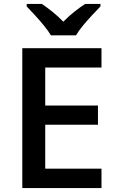

<svg xmlns="http://www.w3.org/2000/svg" viewBox="-20 -960 598 980"><path d="M498 0H93.8V-713.9H498V-615.2H210.9V-421.4H480V-323.2H210.9V-99.1H498ZM239.7 -779.8Q226.6 -802.2 204.3 -829.3Q182.1 -856.4 158.4 -882.3Q134.8 -908.2 116.2 -927.2V-939.9H193.8Q219.7 -922.4 248.5 -899.2Q277.3 -876 303.2 -849.1Q329.1 -876 358.6 -899.4Q388.2 -922.9 414.6 -939.9H492.7V-927.2Q474.1 -908.2 450 -882.3Q425.8 -856.4 403.3 -829.3Q380.9 -802.2 368.2 -779.8Z"/></svg>

Font: Open Sans SemiBold
Style: Regular
Weight: 600
Designer: Monotype Design Team
Foundry: Monotype Imaging Inc.
Version: Version 3.003; ttfautohint (v1.8.4)